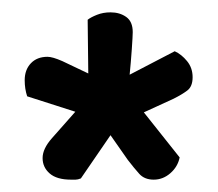

<svg xmlns="http://www.w3.org/2000/svg" viewBox="-20 -669 353 311"><path d="M57 -577Q65 -577 81 -570L123 -550L122 -637Q127 -641 137 -645Q147 -649 159 -649Q174 -649 184.5 -641.5Q195 -634 195 -617Q195 -611 193.5 -589.5Q192 -568 190 -548L263 -586Q274 -581 283 -570Q292 -559 292 -544Q292 -529 283.5 -522.5Q275 -516 261 -509L213 -487L271 -414Q268 -399 256 -388.5Q244 -378 229 -378Q214 -378 205.5 -387.5Q197 -397 187 -410L159 -450L111 -380Q106 -378 102.5 -378Q99 -378 95 -378Q72 -378 60.5 -388Q49 -398 49 -413Q49 -428 64 -445L102 -488L24 -513Q20 -525 20 -539Q20 -556 30 -566.5Q40 -577 57 -577Z"/></svg>

Font: Baloo Bhai 2 Medium
Style: Regular
Weight: 500
Designer: Supriya Tembe, Noopur Datye and Ek Type
Foundry: Ek Type
Version: Version 1.640;PS 1.000;hotconv 16.6.51;makeotf.lib2.5.65220;